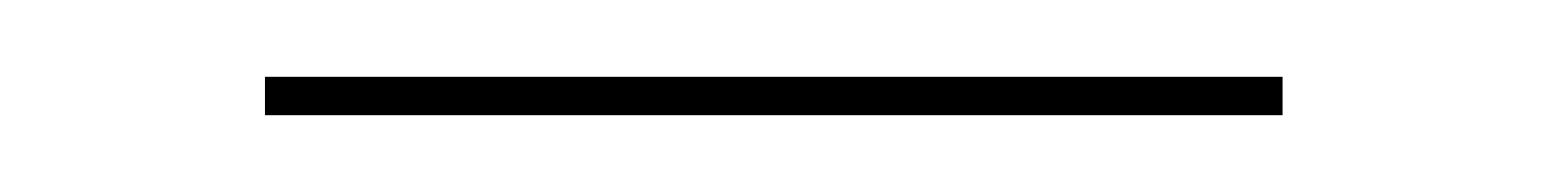

<svg xmlns="http://www.w3.org/2000/svg" viewBox="-20 -562 403 50"><path d="M49 -542H314V-532H49Z"/></svg>

Font: Ysabeau SC Hairline
Style: Regular
Weight: 100
Designer: Christian Thalmann (Catharsis Fonts)
Version: Version 0.003